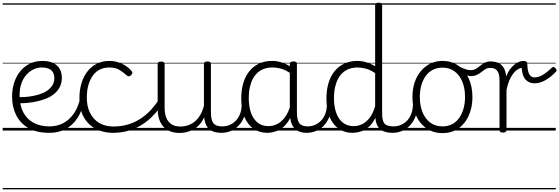

<svg xmlns="http://www.w3.org/2000/svg" viewBox="-20 -973 4168 1431"><path d="M347 17Q251 17 190 -19.5Q129 -56 99.5 -117Q70 -178 70 -252Q70 -309 86 -358Q102 -407 132 -443Q162 -479 203.5 -499Q245 -519 295 -519Q347 -519 379.5 -502Q412 -485 426.5 -456.5Q441 -428 441 -393Q441 -355 425.5 -324.5Q410 -294 381 -271Q352 -248 312 -233.5Q272 -219 223.5 -211Q175 -203 120 -203V-249Q161 -248 200 -253.5Q239 -259 272.5 -269.5Q306 -280 331 -297Q356 -314 370.5 -337Q385 -360 385 -390Q385 -430 361.5 -450Q338 -470 290 -470Q260 -470 231 -456.5Q202 -443 178 -417Q154 -391 140 -352.5Q126 -314 126 -263Q126 -189 153 -137Q180 -85 230 -58Q280 -31 347 -31Q359 -31 364.5 -23.5Q370 -16 370 -7Q370 2 364.5 9.5Q359 17 347 17ZM0 428H488V438H0ZM0 -20H488V0H0ZM0 -505H488V-500H0ZM0 -948H488V-938H0Z M348 17Q337 17 331.5 9.5Q326 2 326 -7Q326 -16 331.5 -23.5Q337 -31 348 -31Q406 -31 451 -55Q496 -79 527 -122Q558 -165 573 -222Q576 -232 584.5 -233.5Q593 -235 600.5 -229.5Q608 -224 605 -213Q590 -142 555 -90Q520 -38 468 -10.5Q416 17 348 17ZM488 428V438ZM488 -20V0ZM488 -505V-500ZM488 -948V-938Z M826 17Q708 17 640 -52Q572 -121 572 -243Q572 -303 587.5 -353.5Q603 -404 632 -441Q661 -478 702.5 -498.5Q744 -519 797 -519Q843 -519 887 -499Q931 -479 962 -442Q967 -435 966.5 -428.5Q966 -422 957 -413Q948 -404 940 -404Q932 -404 926 -410Q896 -437 867.5 -453.5Q839 -470 794 -470Q756 -470 725 -455Q694 -440 672.5 -410.5Q651 -381 639 -339.5Q627 -298 627 -245Q627 -179 651.5 -130.5Q676 -82 720.5 -56Q765 -30 827 -30Q837 -30 843 -23Q849 -16 849 -6.5Q849 3 843.5 10Q838 17 826 17ZM488 428H1023V438H488ZM488 -20H1023V0H488ZM488 -505H1023V-500H488ZM488 -948H1023V-938H488Z M825 17Q813 17 807 10Q801 3 801 -6.5Q801 -16 807.5 -23Q814 -30 826 -30Q891 -30 950.5 -50.5Q1010 -71 1062 -113.5Q1114 -156 1158 -221Q1163 -228 1172.5 -225Q1182 -222 1187.5 -213.5Q1193 -205 1187 -195Q1142 -125 1085 -77.5Q1028 -30 962 -6.5Q896 17 825 17ZM1023 428V438ZM1023 -20V0ZM1023 -505V-500ZM1023 -948V-938Z M1318 18Q1270 18 1233 -1.5Q1196 -21 1175.5 -61.5Q1155 -102 1155 -166V-496Q1155 -505 1161 -509.5Q1167 -514 1180 -514Q1194 -514 1200.5 -509.5Q1207 -505 1207 -496V-171Q1207 -127 1219.5 -95.5Q1232 -64 1258 -47Q1284 -30 1325 -30Q1354 -30 1381 -39Q1408 -48 1431 -66.5Q1454 -85 1472 -115Q1490 -145 1500 -186V-496Q1500 -506 1506.5 -510.5Q1513 -515 1527 -515Q1540 -515 1546 -510.5Q1552 -506 1552 -496V-137Q1552 -78 1570.5 -54.5Q1589 -31 1636 -31Q1646 -31 1650.5 -23.5Q1655 -16 1654.5 -7Q1654 2 1648 9.5Q1642 17 1630 17Q1600 17 1578 10.5Q1556 4 1540.5 -9Q1525 -22 1516 -41.5Q1507 -61 1503 -87L1502 -100Q1487 -66 1465.5 -43Q1444 -20 1419.5 -7Q1395 6 1369 12Q1343 18 1318 18ZM1023 428H1694V438H1023ZM1023 -20H1694V0H1023ZM1023 -505H1694V-500H1023ZM1023 -948H1694V-938H1023Z M1629 17Q1618 17 1612.5 9.5Q1607 2 1607.5 -7Q1608 -16 1615 -23.5Q1622 -31 1635 -31Q1668 -31 1694.5 -43Q1721 -55 1740 -76Q1759 -97 1769.5 -125Q1780 -153 1781 -186Q1782 -198 1791 -201.5Q1800 -205 1808.5 -201.5Q1817 -198 1816 -186Q1815 -142 1800.5 -104.5Q1786 -67 1761.5 -40Q1737 -13 1703 2Q1669 17 1629 17ZM1694 428V438ZM1694 -20V0ZM1694 -505V-500ZM1694 -948V-938Z M1971 17Q1916 17 1872 -12Q1828 -41 1803 -98Q1778 -155 1778 -238Q1778 -288 1787.5 -331Q1797 -374 1816 -408.5Q1835 -443 1862.5 -467.5Q1890 -492 1926.5 -505.5Q1963 -519 2008 -519Q2046 -519 2082.5 -506.5Q2119 -494 2155 -470V-419Q2115 -449 2080 -459.5Q2045 -470 2009 -470Q1977 -470 1949.5 -460.5Q1922 -451 1900.5 -432Q1879 -413 1864.5 -385.5Q1850 -358 1842 -322Q1834 -286 1834 -242Q1834 -180 1850.5 -133Q1867 -86 1899.5 -59.5Q1932 -33 1981 -33Q2015 -33 2047 -49Q2079 -65 2105.5 -101.5Q2132 -138 2149 -202L2167 -159Q2146 -85 2112.5 -47Q2079 -9 2041.5 4Q2004 17 1971 17ZM2267 17Q2233 17 2209 7Q2185 -3 2170 -22Q2155 -41 2147.5 -69Q2140 -97 2140 -132V-495Q2140 -506 2147 -510.5Q2154 -515 2168 -515Q2181 -515 2187 -510.5Q2193 -506 2193 -496V-133Q2193 -81 2210 -56Q2227 -31 2273 -31Q2280 -31 2284 -23.5Q2288 -16 2287.5 -7Q2287 2 2282.5 9.5Q2278 17 2267 17ZM1694 428H2329V438H1694ZM1694 -20H2329V0H1694ZM1694 -505H2329V-500H1694ZM1694 -948H2329V-938H1694Z M2264 17Q2253 17 2247.5 9.5Q2242 2 2242.5 -7Q2243 -16 2250 -23.5Q2257 -31 2270 -31Q2303 -31 2329.5 -43Q2356 -55 2375 -76Q2394 -97 2404.5 -125Q2415 -153 2416 -186Q2417 -198 2426 -201.5Q2435 -205 2443.5 -201.5Q2452 -198 2451 -186Q2450 -142 2435.5 -104.5Q2421 -67 2396.5 -40Q2372 -13 2338 2Q2304 17 2264 17ZM2329 428V438ZM2329 -20V0ZM2329 -505V-500ZM2329 -948V-938Z M2606 17Q2551 17 2507 -12Q2463 -41 2438 -98Q2413 -155 2413 -238Q2413 -288 2422.5 -331Q2432 -374 2451 -408.5Q2470 -443 2498 -467.5Q2526 -492 2562.5 -505.5Q2599 -519 2644 -519Q2677 -519 2710 -509Q2743 -499 2776 -480V-934Q2776 -944 2782.5 -948.5Q2789 -953 2803 -953Q2816 -953 2822 -948.5Q2828 -944 2828 -934V-129Q2828 -73 2845.5 -52Q2863 -31 2914 -31Q2923 -31 2927 -23.5Q2931 -16 2930.5 -7Q2930 2 2924.5 9.5Q2919 17 2908 17Q2876 17 2852 10Q2828 3 2812.5 -11Q2797 -25 2788.5 -45.5Q2780 -66 2778 -92V-96Q2756 -50 2726 -25Q2696 0 2665 8.5Q2634 17 2606 17ZM2616 -33Q2648 -33 2678 -47Q2708 -61 2733.5 -93Q2759 -125 2776 -181V-428Q2741 -452 2708.5 -461Q2676 -470 2644 -470Q2612 -470 2584.5 -460.5Q2557 -451 2535.5 -432Q2514 -413 2499.5 -385.5Q2485 -358 2477 -322Q2469 -286 2469 -242Q2469 -180 2485.5 -133Q2502 -86 2534.5 -59.5Q2567 -33 2616 -33ZM2329 428H2970V438H2329ZM2329 -20H2970V0H2329ZM2329 -505H2970V-500H2329ZM2329 -948H2970V-938H2329Z M2905 17Q2894 17 2888.5 9.5Q2883 2 2883.5 -7Q2884 -16 2891 -23.5Q2898 -31 2911 -31Q2944 -31 2970.5 -43Q2997 -55 3016 -76Q3035 -97 3045.5 -125Q3056 -153 3057 -186Q3058 -198 3067 -201.5Q3076 -205 3084.5 -201.5Q3093 -198 3092 -186Q3091 -142 3076.5 -104.5Q3062 -67 3037.5 -40Q3013 -13 2979 2Q2945 17 2905 17ZM2970 428V438ZM2970 -20V0ZM2970 -505V-500ZM2970 -948V-938Z M3278 19Q3210 19 3159.5 -15.5Q3109 -50 3081.5 -110.5Q3054 -171 3054 -250Q3054 -310 3070.5 -359Q3087 -408 3117.5 -444Q3148 -480 3188.5 -499.5Q3229 -519 3278 -519Q3344 -519 3394 -485Q3444 -451 3472.5 -390Q3501 -329 3501 -250Q3501 -202 3490.5 -161Q3480 -120 3461 -87Q3442 -54 3415 -30Q3388 -6 3353.5 6.5Q3319 19 3278 19ZM3278 -31Q3317 -31 3348 -46.5Q3379 -62 3400.5 -91.5Q3422 -121 3434 -161.5Q3446 -202 3446 -250Q3446 -315 3425.5 -364.5Q3405 -414 3367.5 -441.5Q3330 -469 3278 -469Q3239 -469 3207.5 -453.5Q3176 -438 3154.5 -409Q3133 -380 3121 -339.5Q3109 -299 3109 -250Q3109 -185 3129.5 -135.5Q3150 -86 3188 -58.5Q3226 -31 3278 -31ZM2970 428H3571V438H2970ZM2970 -20H3571V0H2970ZM2970 -505H3571V-500H2970ZM2970 -948H3571V-938H2970Z M3487 -406Q3476 -406 3459.5 -411Q3443 -416 3425 -425Q3407 -434 3389 -445Q3381 -450 3379.5 -457Q3378 -464 3380.5 -470.5Q3383 -477 3387.5 -480.5Q3392 -484 3396 -481Q3426 -465 3448 -457.5Q3470 -450 3486 -450Q3510 -450 3526.5 -460Q3543 -470 3558.5 -482.5Q3574 -495 3592 -505Q3610 -515 3637 -515Q3645 -515 3649.5 -508Q3654 -501 3654 -491.5Q3654 -482 3649 -474.5Q3644 -467 3634 -467Q3614 -467 3599 -458Q3584 -449 3568.5 -436.5Q3553 -424 3534 -415Q3515 -406 3487 -406ZM3571 428V438ZM3571 -20V0ZM3571 -505V-500ZM3571 -948V-938Z M3728 15Q3715 15 3709 10.5Q3703 6 3703 -4V-374Q3703 -424 3686 -445.5Q3669 -467 3635 -467Q3625 -467 3620.5 -474.5Q3616 -482 3616 -491.5Q3616 -501 3621.5 -508Q3627 -515 3637 -515Q3660 -515 3679.5 -509.5Q3699 -504 3714 -491.5Q3729 -479 3738.5 -459.5Q3748 -440 3752 -412L3753 -403Q3765 -435 3781 -456.5Q3797 -478 3814.5 -492Q3832 -506 3849 -512.5Q3866 -519 3880 -519Q3894 -519 3902 -514Q3910 -509 3910 -494Q3911 -456 3918.5 -434.5Q3926 -413 3937.5 -404.5Q3949 -396 3962 -396Q3996 -396 4029 -417Q4062 -438 4095 -470Q4100 -475 4107 -473.5Q4114 -472 4120 -465Q4126 -458 4127.5 -451Q4129 -444 4124 -439Q4089 -401 4047 -376.5Q4005 -352 3962 -352Q3926 -352 3899.5 -377.5Q3873 -403 3868 -467Q3852 -465 3835.5 -454Q3819 -443 3803.5 -422.5Q3788 -402 3775.5 -372Q3763 -342 3755 -303V-4Q3755 6 3748.5 10.5Q3742 15 3728 15ZM3571 428H4122V438H3571ZM3571 -20H4122V0H3571ZM3571 -505H4122V-500H3571ZM3571 -948H4122V-938H3571Z"/></svg>

Font: Playwrite US Modern Guides
Style: Regular
Weight: 400
Designer: Veronika Burian, José Scaglione
Foundry: TypeTogether
Version: Version 1.003